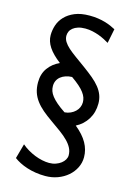

<svg xmlns="http://www.w3.org/2000/svg" viewBox="-140 -798 779 1101"><g transform="rotate(15 250.0 -247.5)"><path d="M341.8 -234.4Q341.8 -248 337.2 -262Q332.5 -275.9 321.3 -291Q310.1 -306.2 291.3 -322.8Q272.5 -339.4 244.6 -358.9Q224.1 -358.4 207 -352.5Q189.9 -346.7 177.5 -336.7Q165 -326.7 158.2 -312.5Q151.4 -298.3 151.4 -280.8Q151.4 -265.6 156.2 -251.2Q161.1 -236.8 173.1 -221.4Q185.1 -206.1 204.8 -189Q224.6 -171.9 254.9 -151.9Q273.9 -153.3 290 -160.6Q306.2 -168 317.6 -179Q329.1 -189.9 335.4 -204.1Q341.8 -218.3 341.8 -234.4ZM429.7 -250Q429.7 -197.8 404.8 -157.5Q379.9 -117.2 336.9 -95.2Q384.8 -56.2 407.2 -16.1Q429.7 23.9 429.7 68.4Q429.7 101.6 415 130.9Q400.4 160.2 375 182.1Q349.6 204.1 315.4 216.8Q281.2 229.5 241.7 229.5Q211.9 229.5 184.3 225.1Q156.7 220.7 132.6 212.9Q108.4 205.1 88.4 194.8Q68.4 184.6 53.7 173.3L78.1 85.4Q94.7 100.1 115.5 112.3Q136.2 124.5 158.2 133.3Q180.2 142.1 202.4 146.7Q224.6 151.4 244.1 151.4Q265.6 151.4 283.4 145Q301.3 138.7 314.2 128.7Q327.1 118.7 334.5 106Q341.8 93.3 341.8 80.6Q341.8 57.1 331.5 37.1Q321.3 17.1 302.2 -2.2Q283.2 -21.5 256.6 -41Q230 -60.5 197.8 -83Q164.6 -106 139.6 -127.2Q114.7 -148.4 97.7 -171.4Q80.6 -194.3 72 -220.5Q63.5 -246.6 63.5 -278.8Q63.5 -329.1 88.9 -364.3Q114.3 -399.4 156.2 -418Q108.4 -454.6 85.9 -488.8Q63.5 -522.9 63.5 -559.1Q63.5 -588.9 73.2 -618.4Q83 -647.9 105.5 -671.6Q127.9 -695.3 163.6 -710.2Q199.2 -725.1 251.5 -725.1Q277.8 -725.1 301 -721.7Q324.2 -718.3 343.5 -712.6Q362.8 -707 378.9 -700Q395 -692.9 407.7 -686L390.6 -600.6Q378.4 -607.9 362.8 -616Q347.2 -624 328.9 -630.9Q310.5 -637.7 289.8 -642.3Q269 -647 246.6 -647Q221.7 -647 203.6 -641.1Q185.5 -635.3 173.8 -625.7Q162.1 -616.2 156.7 -604Q151.4 -591.8 151.4 -579.6Q151.4 -561 161.6 -544.4Q171.9 -527.8 190.9 -510.7Q210 -493.7 236.6 -474.6Q263.2 -455.6 295.4 -432.1Q328.1 -408.2 353.3 -387.2Q378.4 -366.2 395.5 -344.7Q412.6 -323.2 421.1 -300.3Q429.7 -277.3 429.7 -250Z"/></g></svg>

Font: Andika Phon
Style: Regular
Weight: 400
Designer: Victor Gaultney, Annie Olsen, Julie Remington, Don Collingsworth, Eric Hays, Becca Hirsbrunner
Foundry: SIL International
Version: Version 5.000